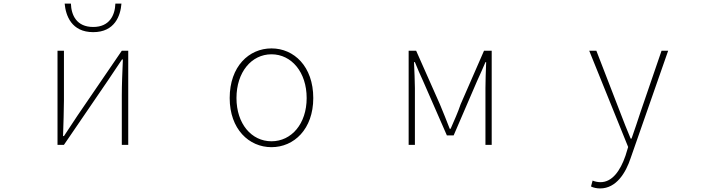

<svg xmlns="http://www.w3.org/2000/svg" viewBox="-20 -811 4040 1075"><path d="M302 0H338L586 -363C608 -396 641 -445 663 -478H668C665 -407 662 -336 662 -277V0H698V-527H662L414 -164C392 -131 360 -82 338 -49H333C335 -120 338 -191 338 -249V-527H302ZM502 -631C623 -631 655 -724 660 -791H626C624 -727 594 -660 502 -660C408 -660 379 -727 377 -791H342C348 -724 380 -631 502 -631Z M1500 13C1626 13 1734 -88 1734 -262C1734 -439 1626 -540 1500 -540C1374 -540 1266 -439 1266 -262C1266 -88 1374 13 1500 13ZM1500 -20C1388 -20 1304 -118 1304 -262C1304 -407 1388 -507 1500 -507C1612 -507 1697 -407 1697 -262C1697 -118 1612 -20 1500 -20Z M2268 0H2303V-318C2303 -357 2300 -412 2298 -463H2303C2318 -425 2333 -392 2349 -357L2482 -53H2520L2651 -357C2667 -392 2682 -425 2698 -463H2702C2700 -412 2698 -357 2698 -318V0H2733V-527H2690L2559 -227C2544 -182 2523 -136 2503 -90H2498C2481 -136 2461 -182 2443 -227L2310 -527H2268Z M3340 244C3431 244 3484 156 3511 74L3721 -527H3684L3566 -183C3551 -138 3533 -82 3516 -35H3511C3491 -82 3469 -138 3452 -183L3319 -527H3279L3497 12L3482 61C3453 145 3408 209 3342 209C3326 209 3309 205 3298 200L3289 233C3302 240 3322 244 3340 244Z"/></svg>

Font: Harano Aji Gothic ExtraLight
Style: Regular
Weight: 250
Foundry: Masamichi Hosoda
Version: HaranoAjiGothic-ExtraLight version 20230610;ttx 4.39.4